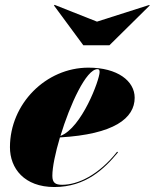

<svg xmlns="http://www.w3.org/2000/svg" viewBox="-20 -742 622 772"><path d="M370 -655 199.5 -722.5 197 -720 315 -560H420L582 -720L580 -722ZM190.5 -35C190.5 -70 202.5 -127.5 221 -189.5C438.5 -202 521.5 -266.5 521.5 -349C521.5 -416.5 452.5 -470 335.5 -470C165 -470 20 -325 20 -150C20 -65 77.5 10 198.5 10C325 10 400.5 -64 454.5 -129.5L451 -132C377 -38.5 293.5 1 230 1C203.5 1 190.5 -6.5 190.5 -35ZM372 -464C378.5 -464 380.5 -460 380.5 -452.5C380.5 -421 308.5 -227.5 223 -195.5C261.5 -322 326.5 -464 372 -464Z"/></svg>

Font: Bodoni* 36pt Fatface
Style: Italic
Weight: 900
Italic angle: -13°
Version: Version 2.3